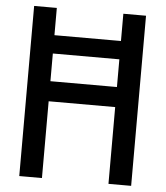

<svg xmlns="http://www.w3.org/2000/svg" viewBox="-54 -828 756 877"><g transform="rotate(5 323.5 -390.0)"><path d="M580 -780V0H476V-352H171V0H67V-780H171V-655H476V-780ZM476 -444V-571H171V-444Z"/></g></svg>

Font: Cooper Hewitt
Style: Regular
Weight: 707
Designer: Village Type and Design LLC
Foundry: Cooper Hewitt Smithsonian Design Museum
Version: 1.000